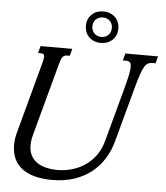

<svg xmlns="http://www.w3.org/2000/svg" viewBox="-61 -990 909 1054"><g transform="rotate(5 393.0 -463.0)"><path d="M591.3 -229.5Q576.7 -175.8 548.3 -131.6Q520 -87.4 479 -55.7Q438 -23.9 384.5 -6.6Q331.1 10.7 266.1 10.7Q157.2 10.7 99.1 -33.7Q41 -78.1 41 -164.1Q41 -195.8 50.3 -229.5L156.7 -624.5Q159.7 -635.7 161.4 -644.3Q163.1 -652.8 163.1 -659.2Q163.1 -668.9 158.4 -672.9Q153.8 -676.8 143.1 -676.8H128.4L138.7 -715.8H313.5L303.2 -676.8H288.6Q279.8 -676.8 273.7 -673.8Q267.6 -670.9 262.9 -664.8Q258.3 -658.7 254.6 -648.7Q251 -638.7 247.1 -624L140.1 -228Q131.3 -195.8 131.3 -169.4Q131.3 -136.7 143.3 -113.5Q155.3 -90.3 176.5 -75.4Q197.8 -60.5 227.1 -53.5Q256.3 -46.4 290.5 -46.4Q331.5 -46.4 370.6 -57.9Q409.7 -69.3 442.6 -91.8Q475.6 -114.3 500 -147.9Q524.4 -181.6 536.6 -226.1L619.1 -531.2Q630.4 -573.7 636 -601.1Q641.6 -628.4 641.6 -644.5Q641.6 -663.6 634 -670.2Q626.5 -676.8 610.8 -676.8H595.7L606 -715.8H786.1L775.9 -676.8H758.8Q744.1 -676.8 733.6 -670.9Q723.1 -665 713.6 -648.9Q704.1 -632.8 694.6 -604.2Q685.1 -575.7 672.9 -530.8ZM377 -848.6Q377 -868.7 383.5 -884.3Q390.1 -899.9 402.8 -911.9Q415.5 -923.8 431.4 -929.7Q447.3 -935.5 464.8 -935.5Q483.9 -935.5 499 -930.4Q514.2 -925.3 527.3 -914.1Q540.5 -902.8 548.1 -886.2Q555.7 -869.6 555.7 -848.6Q555.7 -829.1 548.8 -812.5Q542 -795.9 528.6 -784.2Q515.1 -772.5 499.5 -767.1Q483.9 -761.7 464.8 -761.7Q447.8 -761.7 431.2 -767.8Q414.6 -773.9 402.1 -785.9Q389.6 -797.9 383.3 -813.7Q377 -829.6 377 -848.6ZM412.6 -848.6Q412.6 -836.9 416.3 -827.6Q419.9 -818.4 427 -810.8Q434.1 -803.2 444.1 -799.1Q454.1 -794.9 464.8 -794.9Q476.6 -794.9 486.1 -798.1Q495.6 -801.3 503.9 -809.1Q512.2 -816.9 516.1 -826.9Q520 -836.9 520 -848.6Q520 -859.9 516.4 -869.6Q512.7 -879.4 504.9 -887.2Q497.1 -895 486.8 -898.7Q476.6 -902.3 464.8 -902.3Q455.1 -902.3 444.6 -898.2Q434.1 -894 427 -886.7Q419.9 -879.4 416.3 -869.9Q412.6 -860.4 412.6 -848.6Z"/></g></svg>

Font: Arian AMU Serif
Style: Italic
Weight: 400
Italic angle: -15°
Designer: Ruben Hakobyan (Tarumian)
Foundry: Ruben Hakobyan (Tarumian)
Version: Version 1.002